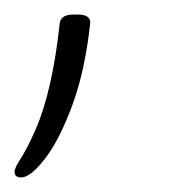

<svg xmlns="http://www.w3.org/2000/svg" viewBox="-26 -128 234 264"><path d="M3 116Q-6 116 -6 108Q-6 103 2.5 90Q11 77 23 50Q46 -3 56 -95Q57 -108 75 -108H81Q99 -108 98 -96Q91 -31 73.5 16.5Q56 64 36 90Q16 116 3 116Z"/></svg>

Font: Asap Semi Condensed Semi Condensed Thin
Style: Italic
Weight: 100
Width: 4
Italic angle: -6°
Designer: Pablo Cosgaya
Foundry: Omnibus-Type
Version: Version 3.001; ttfautohint (v1.8.4.7-5d5b)